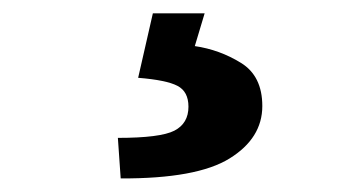

<svg xmlns="http://www.w3.org/2000/svg" viewBox="-20 -35 540 287"><path d="M208.5 -15.1 186.5 81.3Q228.8 84.7 245.2 93.3Q261.7 101.8 261.7 124.5Q261.7 149.4 240.7 160.3Q219.7 171.1 156.2 171.1L160.4 231.7Q274.2 232.2 323.1 201.9Q372.1 171.6 372.1 123.5Q372.1 78.6 340.2 59Q308.3 39.3 271.2 33.9L285.9 -15.1Z"/></svg>

Font: Roboto Flex
Style: Regular
Weight: 400
Designer: Berlow after Robertson
Foundry: Google
Version: Version 3.200;gftools[0.9.32]